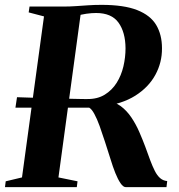

<svg xmlns="http://www.w3.org/2000/svg" viewBox="-36 -770 737 790"><path d="M-15.5 0 -12.5 -24 54.5 -40 145 -702.5 82 -719 85.5 -743H223Q251.5 -743 276.2 -744.8Q301 -746.5 326.5 -748.2Q352 -750 381.5 -750Q474 -750 528.5 -728.5Q583 -707 606.8 -667Q630.5 -627 630.5 -571.5Q631 -513 603.2 -462Q575.5 -411 520.5 -376.2Q465.5 -341.5 382 -331.5L402.5 -353Q435.5 -352 460.5 -333.5Q485.5 -315 504.5 -286.8Q523.5 -258.5 537.2 -226.8Q551 -195 561.5 -167Q572.5 -136 582 -110.8Q591.5 -85.5 601 -66.8Q610.5 -48 622.8 -37.2Q635 -26.5 652 -25L649 0H481.5Q471 0 460 -16Q449 -32 438.5 -58.2Q428 -84.5 418.5 -116Q407 -152 395.8 -187Q384.5 -222 373.8 -251.8Q363 -281.5 352.2 -301.2Q341.5 -321 331 -327Q323 -327 311.2 -327Q299.5 -327 279.2 -327Q259 -327 226.5 -327Q194 -327 145.2 -327Q96.5 -327 27.5 -327L34 -370Q92 -368 134.8 -366.8Q177.5 -365.5 207.8 -364.8Q238 -364 258.2 -363.5Q278.5 -363 291.2 -362.8Q304 -362.5 311 -362.5Q318 -362.5 323 -362.5Q365 -362 395 -380.5Q425 -399 444 -429.2Q463 -459.5 471.8 -496.8Q480.5 -534 480.5 -571.5Q480 -637.5 451.5 -677Q423 -716.5 359.5 -716.5Q351 -716.5 340.5 -715.8Q330 -715 319.5 -713.5Q309 -712 299.2 -709.8Q289.5 -707.5 282 -704.5L298 -727.5L204.5 -40L283 -24L280 0Z"/></svg>

Font: Merriweather 120pt
Style: Bold Italic
Weight: 700
Italic angle: -7.8°
Version: Version 2.101